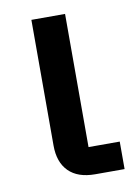

<svg xmlns="http://www.w3.org/2000/svg" viewBox="-66 -566 442 612"><g transform="rotate(-10 155.0 -260.0)"><path d="M288 -89V0H193Q137 0 107.5 -29.5Q78 -59 78 -113V-520H187V-89Z"/></g></svg>

Font: IBM Plex Sans Medm
Style: Regular
Weight: 500
Designer: Mike Abbink, Paul van der Laan, Pieter van Rosmalen
Foundry: Bold Monday
Version: Version 3.005